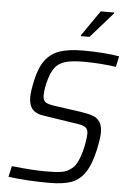

<svg xmlns="http://www.w3.org/2000/svg" viewBox="-61 -952 663 1003"><g transform="rotate(5 271.0 -450.0)"><path d="M21 -5 34 -62Q144 -50 215 -50Q267 -50 296.5 -55Q326 -60 348 -79Q368 -93 382.5 -129.5Q397 -166 404.5 -205.5Q412 -245 412 -265Q412 -291 395 -300.5Q378 -310 328 -316L184 -338Q136 -344 117 -366.5Q98 -389 98 -429Q98 -461 111 -519Q126 -588 155.5 -626.5Q185 -665 232 -680.5Q279 -696 353 -696Q407 -696 460 -692Q513 -688 542 -682L530 -626Q498 -631 451 -634.5Q404 -638 363 -638Q312 -638 280 -631.5Q248 -625 228 -610Q200 -589 183.5 -537Q167 -485 167 -444Q167 -419 180.5 -409.5Q194 -400 231 -395L366 -376Q407 -370 431 -361.5Q455 -353 468.5 -333Q482 -313 482 -276Q482 -249 469 -186Q451 -106 422 -64Q393 -22 350 -7Q307 8 238 8Q119 8 21 -5ZM334 -770V-775L426 -908H496V-903L379 -770Z"/></g></svg>

Font: Saira Semi Condensed Light
Style: Italic
Weight: 300
Width: 4
Italic angle: -12°
Designer: Hector Gatti with collaboration of the Omnibus-Type team
Foundry: Omnibus-Type
Version: Version 1.001; ttfautohint (v1.8)